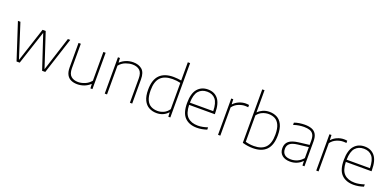

<svg xmlns="http://www.w3.org/2000/svg" viewBox="-1 -1741 5450 2682"><g transform="rotate(20 2724.0 -399.5)"><path d="M215.5 0 39.5 -540H76.5L239.5 -32.5L405.5 -540H452.5L619.5 -32.5L782 -540H817.5L642.5 0H595.5L428.5 -504L262.5 0Z M1118 9Q1066 9 1025.8 -9.2Q985.5 -27.5 963 -68.2Q940.5 -109 940.5 -177.5V-540H974.5V-177.5Q974.5 -92 1014.8 -58Q1055 -24 1119 -24Q1166.5 -24 1218.5 -44.8Q1270.5 -65.5 1309.5 -112.5V-540H1343.5V0H1313.5L1310.5 -63H1306.5Q1268 -27 1219.2 -9Q1170.5 9 1118 9Z M1526.5 0V-540H1556.5L1559.5 -474.5H1563.5Q1602 -510 1651.2 -529Q1700.5 -548 1753.5 -548Q1834.5 -548 1884.5 -505.5Q1934.5 -463 1934.5 -359.5V0H1900.5V-360Q1900.5 -445.5 1860.8 -480.2Q1821 -515 1753 -515Q1707.5 -515 1654 -495.5Q1600.5 -476 1560.5 -427.5V0Z M2299 9Q2235 9 2184.8 -18Q2134.5 -45 2105.8 -104Q2077 -163 2077 -259Q2077 -406 2146.5 -477Q2216 -548 2351.5 -548Q2382 -548 2412.2 -544.8Q2442.5 -541.5 2467.5 -537V-808H2501.5V0H2471.5L2468.5 -63H2464.5Q2436 -30 2393.2 -10.5Q2350.5 9 2299 9ZM2300.5 -24Q2347 -24 2391.2 -44.2Q2435.5 -64.5 2467.5 -111V-501.5Q2415.5 -515 2349.5 -515Q2231 -515 2172 -454.8Q2113 -394.5 2113 -263Q2113 -173.5 2136.8 -121.2Q2160.5 -69 2202.8 -46.5Q2245 -24 2300.5 -24Z M2898 9Q2781.5 9 2716.8 -57Q2652 -123 2652 -270Q2652 -413.5 2709.8 -480.8Q2767.5 -548 2864 -548Q2961 -548 3015.5 -480.8Q3070 -413.5 3070 -270V-255H2688Q2691 -130.5 2746.5 -77.2Q2802 -24 2900 -24Q2933.5 -24 2968.8 -30.8Q3004 -37.5 3044.5 -50.5V-16.5Q2968 9 2898 9ZM2864 -515Q2784 -515 2737.2 -462.5Q2690.5 -410 2688 -288H3034.5Q3032 -409.5 2987.8 -462.2Q2943.5 -515 2864 -515Z M3210.5 0V-540H3240.5L3243.5 -466.5H3247.5Q3280 -503 3328.5 -523.5Q3377 -544 3425.5 -544Q3452.5 -544 3475 -540V-506Q3463 -507.5 3451.2 -508.2Q3439.5 -509 3425.5 -509Q3382 -509 3330.5 -487.8Q3279 -466.5 3244.5 -420V0Z M3730 9Q3649.5 9 3574 -13.5V-808H3608V-479.5H3611Q3639.5 -509.5 3682.5 -528.8Q3725.5 -548 3780 -548Q3841 -548 3890.5 -522.2Q3940 -496.5 3969.2 -437.8Q3998.5 -379 3998.5 -280Q3998.5 -133 3930 -62Q3861.5 9 3730 9ZM3733 -24Q3846 -24 3904.2 -84.2Q3962.5 -144.5 3962.5 -276Q3962.5 -367 3938 -419.2Q3913.5 -471.5 3872 -493.2Q3830.5 -515 3778 -515Q3730 -515 3685 -495.5Q3640 -476 3608 -433.5V-41Q3632 -33.5 3664.2 -28.8Q3696.5 -24 3733 -24Z M4282.5 8Q4205.5 8 4161.8 -29.2Q4118 -66.5 4118 -134Q4118 -200.5 4162.2 -237.5Q4206.5 -274.5 4305.5 -286.5L4461.5 -305.5V-370.5Q4461.5 -428.5 4442.8 -459.8Q4424 -491 4388.8 -503Q4353.5 -515 4303.5 -515Q4270.5 -515 4230 -509Q4189.5 -503 4148 -488.5V-522.5Q4181 -535 4222.8 -541.5Q4264.5 -548 4303 -548Q4363.5 -548 4406.5 -532Q4449.5 -516 4472.5 -477.2Q4495.5 -438.5 4495.5 -371V0H4465.5L4462.5 -65.5H4458.5Q4429 -32 4382.2 -12Q4335.5 8 4282.5 8ZM4155 -136.5Q4155 -83 4186.5 -54Q4218 -25 4283.5 -25Q4332 -25 4378.2 -45.2Q4424.5 -65.5 4461.5 -109.5V-272.5L4304.5 -253.5Q4224 -244 4189.5 -215.5Q4155 -187 4155 -136.5Z M4670.5 0V-540H4700.5L4703.5 -466.5H4707.5Q4740 -503 4788.5 -523.5Q4837 -544 4885.5 -544Q4912.5 -544 4935 -540V-506Q4923 -507.5 4911.2 -508.2Q4899.5 -509 4885.5 -509Q4842 -509 4790.5 -487.8Q4739 -466.5 4704.5 -420V0Z M5227.5 9Q5111 9 5046.2 -57Q4981.5 -123 4981.5 -270Q4981.5 -413.5 5039.2 -480.8Q5097 -548 5193.5 -548Q5290.5 -548 5345 -480.8Q5399.5 -413.5 5399.5 -270V-255H5017.5Q5020.5 -130.5 5076 -77.2Q5131.5 -24 5229.5 -24Q5263 -24 5298.2 -30.8Q5333.5 -37.5 5374 -50.5V-16.5Q5297.5 9 5227.5 9ZM5193.5 -515Q5113.5 -515 5066.8 -462.5Q5020 -410 5017.5 -288H5364Q5361.5 -409.5 5317.2 -462.2Q5273 -515 5193.5 -515Z"/></g></svg>

Font: Encode Sans Semi Expanded Thin
Style: Regular
Weight: 100
Width: 6
Designer: Multiple Designers
Foundry: Impallari Type
Version: Version 3.000; ttfautohint (v1.8.3) -l 8 -r 50 -G 200 -x 14 